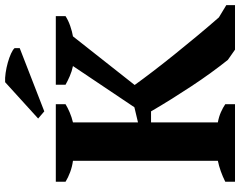

<svg xmlns="http://www.w3.org/2000/svg" viewBox="-114 -824 938 750"><g transform="rotate(-90 355.0 -449.0)"><path d="M20 0ZM399 -700H667V-662Q650 -651 628 -643.5Q606 -636 588 -633L398 -392Q421 -360 452 -319.5Q483 -279 518 -235.5Q553 -192 590 -147.5Q627 -103 662 -63L710 -34V0H536L496 -28Q472 -58 445.5 -94.5Q419 -131 393 -170.5Q367 -210 342 -250Q317 -290 295 -328H252V-67Q274 -63 292 -55Q310 -47 323 -38V0H20V-38Q40 -48 61 -55.5Q82 -63 102 -67V-633Q79 -636 57.5 -644Q36 -652 20 -662V-700H323V-662Q310 -654 291.5 -646Q273 -638 252 -633V-379L311 -393L472 -633Q452 -637 432.5 -645.5Q413 -654 399 -662ZM409 -898Q425 -899 445.5 -896Q466 -893 485.5 -887.5Q505 -882 520.5 -875Q536 -868 542 -861V-841L295 -745L267 -769Z"/></g></svg>

Font: PT Serif
Style: Bold
Weight: 700
Designer: A.Korolkova, O.Umpeleva, V.Yefimov
Foundry: ParaType Ltd
Version: Version 1.000W OFL; ttfautohint (v1.6)